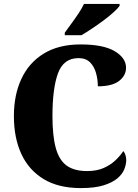

<svg xmlns="http://www.w3.org/2000/svg" viewBox="-20 -951 705 981"><path d="M393 10Q279 10 203 -36Q127 -82 89 -164.5Q51 -247 51 -358Q51 -466 89.5 -548.5Q128 -631 204 -677.5Q280 -724 392 -724Q508 -724 566 -689.5Q624 -655 624 -605Q624 -565 588.5 -537.5Q553 -510 480 -510Q480 -543 471 -576.5Q462 -610 440.5 -632Q419 -654 381 -654Q305 -654 276.5 -577Q248 -500 248 -358Q248 -257 265 -195Q282 -133 320.5 -105Q359 -77 425 -77Q475 -77 510.5 -93Q546 -109 570.5 -132.5Q595 -156 610 -179Q617 -172 621 -158.5Q625 -145 625 -134Q625 -111 615 -86Q605 -61 579.5 -39.5Q554 -18 509 -4Q464 10 393 10ZM311 -784Q325 -804 344 -829.5Q363 -855 381 -882Q399 -909 409 -931H591V-921Q582 -908 560 -888Q538 -868 509 -846.5Q480 -825 450 -805Q420 -785 396 -771H311Z"/></svg>

Font: Noto Serif Lao SemiCondensed Black
Style: Regular
Weight: 900
Width: 4
Designer: Monotype Design Team
Foundry: Monotype Imaging Inc.
Version: Version 2.003; ttfautohint (v1.8.4.7-5d5b)